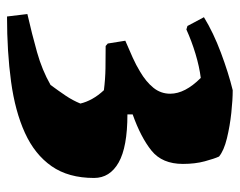

<svg xmlns="http://www.w3.org/2000/svg" viewBox="-88 -476 683 547"><g transform="rotate(90 253.5 -202.5)"><path d="M27 119 20 61Q77 48 128.5 33.5Q180 19 222 -5Q239 -28 252.5 -48Q266 -68 275 -90Q271 -107 261.5 -124Q252 -141 237 -157Q206 -161 174.5 -161.5Q143 -162 111 -162L104 -168L96 -218Q122 -229 144 -239Q166 -249 184 -260Q213 -277 230 -298Q247 -319 247 -346Q247 -388 202 -433Q170 -429 133.5 -418Q97 -407 64 -392L54 -395L29 -442Q73 -469 130.5 -490.5Q188 -512 237 -524Q264 -524 301.5 -520Q339 -516 374 -507.5Q409 -499 426 -485Q432 -472 439.5 -444.5Q447 -417 447 -382Q447 -323 409 -292.5Q371 -262 306 -239V-224Q399 -224 443 -199Q487 -174 487 -129Q487 -56 453.5 -8Q420 40 358.5 68Q297 96 212.5 107.5Q128 119 27 119Z"/></g></svg>

Font: Labrada Black
Style: Regular
Weight: 900
Designer: Mercedes Jáuregui
Foundry: Omnibus-Type Team
Version: Version 1.000; ttfautohint (v1.8.4.7-5d5b)